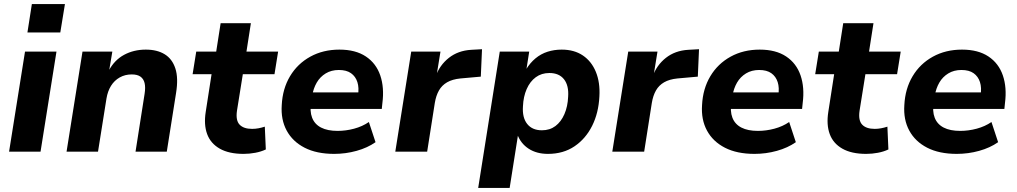

<svg xmlns="http://www.w3.org/2000/svg" viewBox="-20 -752 5042 952"><path d="M116 -591 138 -732H302L279 -591ZM25 0 104 -496H260L181 0Z M310 0 389 -496H537L521 -401H519Q547 -454 595 -480Q643 -506 703 -506Q759 -506 796.5 -483Q834 -460 849.5 -412.5Q865 -365 853 -291L807 0H652L697 -287Q702 -319 697 -340Q692 -361 676.5 -372Q661 -383 633 -383Q600 -383 573.5 -368Q547 -353 530.5 -326.5Q514 -300 508 -264L466 0Z M1188 11Q1115 11 1069.5 -15Q1024 -41 1007 -87.5Q990 -134 1000 -197L1029 -384H935L953 -496H1052L1074 -637H1224L1202 -496H1359L1341 -384H1184L1155 -203Q1148 -155 1168 -134Q1188 -113 1230 -113Q1246 -113 1262 -116Q1278 -119 1293 -124L1298 -11Q1275 0 1246 5.5Q1217 11 1188 11Z M1637 11Q1550 11 1490.5 -19.5Q1431 -50 1401.5 -104.5Q1372 -159 1377 -231Q1381 -312 1418 -374Q1455 -436 1518.5 -471Q1582 -506 1663 -506Q1743 -506 1794 -472Q1845 -438 1865.5 -378Q1886 -318 1876 -241L1873 -212H1499L1511 -294H1771L1755 -279Q1761 -317 1752 -345Q1743 -373 1720.5 -389Q1698 -405 1660 -405Q1623 -405 1595 -388Q1567 -371 1550.5 -342.5Q1534 -314 1528 -278L1523 -247Q1515 -201 1527.5 -168.5Q1540 -136 1572 -119.5Q1604 -103 1654 -103Q1695 -103 1736 -114Q1777 -125 1809 -147L1842 -47Q1802 -19 1748 -4Q1694 11 1637 11Z M1940 0 2019 -496H2164L2144 -373H2140Q2160 -429 2205.5 -465Q2251 -501 2316 -505L2370 -508L2364 -372L2263 -363Q2223 -359 2197 -344Q2171 -329 2156.5 -303.5Q2142 -278 2136 -242L2098 0Z M2351 180 2458 -496H2604L2590 -407H2588Q2608 -440 2635 -462.5Q2662 -485 2695 -495.5Q2728 -506 2765 -506Q2827 -506 2870 -477Q2913 -448 2934.5 -395.5Q2956 -343 2952 -274Q2948 -192 2916 -128Q2884 -64 2828.5 -26.5Q2773 11 2697 11Q2641 11 2601.5 -14.5Q2562 -40 2545 -86H2549L2507 180ZM2667 -106Q2706 -106 2734 -127Q2762 -148 2778.5 -186Q2795 -224 2797 -272Q2801 -328 2776.5 -359Q2752 -390 2704 -390Q2665 -390 2636.5 -369Q2608 -348 2591.5 -310.5Q2575 -273 2573 -225Q2569 -169 2594 -137.5Q2619 -106 2667 -106Z M3016 0 3095 -496H3240L3220 -373H3216Q3236 -429 3281.5 -465Q3327 -501 3392 -505L3446 -508L3440 -372L3339 -363Q3299 -359 3273 -344Q3247 -329 3232.5 -303.5Q3218 -278 3212 -242L3174 0Z M3721 11Q3634 11 3574.5 -19.5Q3515 -50 3485.5 -104.5Q3456 -159 3461 -231Q3465 -312 3502 -374Q3539 -436 3602.5 -471Q3666 -506 3747 -506Q3827 -506 3878 -472Q3929 -438 3949.5 -378Q3970 -318 3960 -241L3957 -212H3583L3595 -294H3855L3839 -279Q3845 -317 3836 -345Q3827 -373 3804.5 -389Q3782 -405 3744 -405Q3707 -405 3679 -388Q3651 -371 3634.5 -342.5Q3618 -314 3612 -278L3607 -247Q3599 -201 3611.5 -168.5Q3624 -136 3656 -119.5Q3688 -103 3738 -103Q3779 -103 3820 -114Q3861 -125 3893 -147L3926 -47Q3886 -19 3832 -4Q3778 11 3721 11Z M4275 11Q4202 11 4156.5 -15Q4111 -41 4094 -87.5Q4077 -134 4087 -197L4116 -384H4022L4040 -496H4139L4161 -637H4311L4289 -496H4446L4428 -384H4271L4242 -203Q4235 -155 4255 -134Q4275 -113 4317 -113Q4333 -113 4349 -116Q4365 -119 4380 -124L4385 -11Q4362 0 4333 5.5Q4304 11 4275 11Z M4724 11Q4637 11 4577.5 -19.5Q4518 -50 4488.5 -104.5Q4459 -159 4464 -231Q4468 -312 4505 -374Q4542 -436 4605.5 -471Q4669 -506 4750 -506Q4830 -506 4881 -472Q4932 -438 4952.5 -378Q4973 -318 4963 -241L4960 -212H4586L4598 -294H4858L4842 -279Q4848 -317 4839 -345Q4830 -373 4807.5 -389Q4785 -405 4747 -405Q4710 -405 4682 -388Q4654 -371 4637.5 -342.5Q4621 -314 4615 -278L4610 -247Q4602 -201 4614.5 -168.5Q4627 -136 4659 -119.5Q4691 -103 4741 -103Q4782 -103 4823 -114Q4864 -125 4896 -147L4929 -47Q4889 -19 4835 -4Q4781 11 4724 11Z"/></svg>

Font: Nunito Sans 10pt ExtraBold
Style: Italic
Weight: 800
Italic angle: -9°
Designer: Vernon Adams
Foundry: Vernon Adams
Version: Version 3.101;gftools[0.9.27]